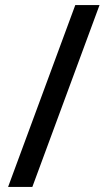

<svg xmlns="http://www.w3.org/2000/svg" viewBox="-20 -737 423 760"><path d="M374 -717 108 3H12L278 -717Z"/></svg>

Font: Noto Sans Lao UI SemCond Med
Style: Regular
Weight: 500
Width: 4
Designer: Monotype Design Team
Foundry: Monotype Imaging Inc.
Version: Version 2.000; ttfautohint (v1.8.4.7-5d5b)